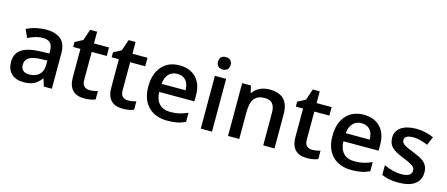

<svg xmlns="http://www.w3.org/2000/svg" viewBox="-49 -1317 4410 1896"><g transform="rotate(15 2156.0 -368.5)"><path d="M419.9 0 397 -75.2H393.1Q354 -25.9 314.5 -8.1Q274.9 9.8 212.9 9.8Q133.3 9.8 88.6 -33.2Q43.9 -76.2 43.9 -154.8Q43.9 -238.3 106 -280.8Q168 -323.2 294.9 -327.1L388.2 -330.1V-358.9Q388.2 -410.6 364 -436.3Q339.8 -461.9 289.1 -461.9Q247.6 -461.9 209.5 -449.7Q171.4 -437.5 136.2 -420.9L99.1 -502.9Q143.1 -525.9 195.3 -537.8Q247.6 -549.8 293.9 -549.8Q397 -549.8 449.5 -504.9Q502 -460 502 -363.8V0ZM249 -78.1Q311.5 -78.1 349.4 -113Q387.2 -147.9 387.2 -210.9V-257.8L317.9 -254.9Q236.8 -252 200 -227.8Q163.1 -203.6 163.1 -153.8Q163.1 -117.7 184.6 -97.9Q206.1 -78.1 249 -78.1Z M863.3 -83Q905.3 -83 947.3 -96.2V-9.8Q928.2 -1.5 898.2 4.2Q868.2 9.8 835.9 9.8Q672.9 9.8 672.9 -162.1V-453.1H599.1V-503.9L678.2 -545.9L717.3 -660.2H788.1V-540H941.9V-453.1H788.1V-164.1Q788.1 -122.6 808.8 -102.8Q829.6 -83 863.3 -83Z M1256.3 -83Q1298.3 -83 1340.3 -96.2V-9.8Q1321.3 -1.5 1291.3 4.2Q1261.2 9.8 1229 9.8Q1065.9 9.8 1065.9 -162.1V-453.1H992.2V-503.9L1071.3 -545.9L1110.4 -660.2H1181.2V-540H1335V-453.1H1181.2V-164.1Q1181.2 -122.6 1201.9 -102.8Q1222.7 -83 1256.3 -83Z M1684.1 9.8Q1558.1 9.8 1487.1 -63.7Q1416 -137.2 1416 -266.1Q1416 -398.4 1481.9 -474.1Q1547.9 -549.8 1663.1 -549.8Q1770 -549.8 1832 -484.9Q1894 -419.9 1894 -306.2V-244.1H1534.2Q1536.6 -165.5 1576.7 -123.3Q1616.7 -81.1 1689.5 -81.1Q1737.3 -81.1 1778.6 -90.1Q1819.8 -99.1 1867.2 -120.1V-26.9Q1825.2 -6.8 1782.2 1.5Q1739.3 9.8 1684.1 9.8ZM1663.1 -462.9Q1608.4 -462.9 1575.4 -428.2Q1542.5 -393.6 1536.1 -327.1H1781.2Q1780.3 -394 1749 -428.5Q1717.8 -462.9 1663.1 -462.9Z M2139.2 0H2024.4V-540H2139.2ZM2017.6 -683.1Q2017.6 -713.9 2034.4 -730.5Q2051.3 -747.1 2082.5 -747.1Q2112.8 -747.1 2129.6 -730.5Q2146.5 -713.9 2146.5 -683.1Q2146.5 -653.8 2129.6 -637Q2112.8 -620.1 2082.5 -620.1Q2051.3 -620.1 2034.4 -637Q2017.6 -653.8 2017.6 -683.1Z M2778.3 0H2663.1V-332Q2663.1 -394.5 2637.9 -425.3Q2612.8 -456.1 2558.1 -456.1Q2485.4 -456.1 2451.7 -413.1Q2418 -370.1 2418 -269V0H2303.2V-540H2393.1L2409.2 -469.2H2415Q2439.5 -507.8 2484.4 -528.8Q2529.3 -549.8 2584 -549.8Q2778.3 -549.8 2778.3 -352.1Z M3139.2 -83Q3181.2 -83 3223.1 -96.2V-9.8Q3204.1 -1.5 3174.1 4.2Q3144 9.8 3111.8 9.8Q2948.7 9.8 2948.7 -162.1V-453.1H2875V-503.9L2954.1 -545.9L2993.2 -660.2H3064V-540H3217.8V-453.1H3064V-164.1Q3064 -122.6 3084.7 -102.8Q3105.5 -83 3139.2 -83Z M3566.9 9.8Q3440.9 9.8 3369.9 -63.7Q3298.8 -137.2 3298.8 -266.1Q3298.8 -398.4 3364.7 -474.1Q3430.7 -549.8 3545.9 -549.8Q3652.8 -549.8 3714.8 -484.9Q3776.9 -419.9 3776.9 -306.2V-244.1H3417Q3419.4 -165.5 3459.5 -123.3Q3499.5 -81.1 3572.3 -81.1Q3620.1 -81.1 3661.4 -90.1Q3702.6 -99.1 3750 -120.1V-26.9Q3708 -6.8 3665 1.5Q3622.1 9.8 3566.9 9.8ZM3545.9 -462.9Q3491.2 -462.9 3458.3 -428.2Q3425.3 -393.6 3418.9 -327.1H3664.1Q3663.1 -394 3631.8 -428.5Q3600.6 -462.9 3545.9 -462.9Z M4270 -153.8Q4270 -74.7 4212.4 -32.5Q4154.8 9.8 4047.4 9.8Q3939.5 9.8 3874 -22.9V-122.1Q3969.2 -78.1 4051.3 -78.1Q4157.2 -78.1 4157.2 -142.1Q4157.2 -162.6 4145.5 -176.3Q4133.8 -189.9 4106.9 -204.6Q4080.1 -219.2 4032.2 -237.8Q3939 -273.9 3906 -310.1Q3873 -346.2 3873 -403.8Q3873 -473.1 3929 -511.5Q3984.9 -549.8 4081.1 -549.8Q4176.3 -549.8 4261.2 -511.2L4224.1 -424.8Q4136.7 -460.9 4077.1 -460.9Q3986.3 -460.9 3986.3 -409.2Q3986.3 -383.8 4010 -366.2Q4033.7 -348.6 4113.3 -317.9Q4180.2 -292 4210.4 -270.5Q4240.7 -249 4255.4 -220.9Q4270 -192.9 4270 -153.8Z"/></g></svg>

Font: f0_32663          
Style: Regular
Weight: 600
Foundry: Ascender Corporation
Version: Version 1.10